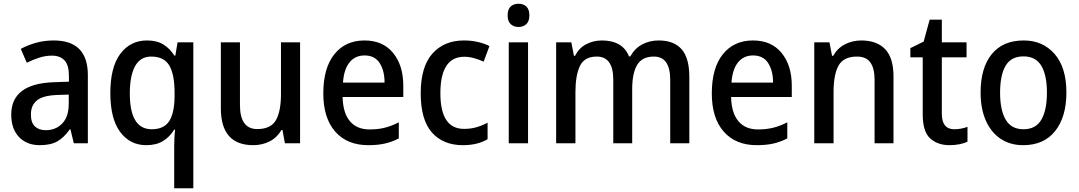

<svg xmlns="http://www.w3.org/2000/svg" viewBox="-20 -765 5761 1025"><path d="M267 -549Q449 -549 449 -364V0H374L356 -75H353Q322 -31 286.5 -10.5Q251 10 192 10Q123 10 81.5 -33.5Q40 -77 40 -153Q40 -318 266 -326L348 -329V-359Q348 -417 324.5 -442.5Q301 -468 257 -468Q223 -468 189 -457Q155 -446 123 -430L91 -504Q127 -524 172 -536.5Q217 -549 267 -549ZM285 -258Q208 -255 176.5 -228.5Q145 -202 145 -154Q145 -110 166.5 -90Q188 -70 224 -70Q278 -70 312.5 -106Q347 -142 347 -211V-260Z M910 15Q910 -3 911 -26.5Q912 -50 915 -73H910Q887 -35 851 -12.5Q815 10 761 10Q674 10 621.5 -60.5Q569 -131 569 -268Q569 -407 622.5 -478Q676 -549 765 -549Q818 -549 853 -527Q888 -505 911 -468H916L928 -539H1012V240H910ZM790 -75Q855 -75 883 -118Q911 -161 912 -249V-269Q912 -367 884 -415Q856 -463 787 -463Q729 -463 701 -411.5Q673 -360 673 -266Q673 -75 790 -75Z M1582 -539V0H1501L1488 -71H1482Q1459 -30 1419 -10Q1379 10 1332 10Q1159 10 1159 -187V-539H1261V-205Q1261 -76 1353 -76Q1426 -76 1453 -123.5Q1480 -171 1480 -263V-539Z M1926 -549Q2024 -549 2078.5 -482.5Q2133 -416 2133 -307V-247H1809Q1811 -162 1848 -118Q1885 -74 1953 -74Q1997 -74 2033.5 -83Q2070 -92 2109 -112V-26Q2072 -7 2034 1.5Q1996 10 1946 10Q1833 10 1769.5 -62.5Q1706 -135 1706 -266Q1706 -402 1765 -475.5Q1824 -549 1926 -549ZM1926 -469Q1876 -469 1846 -432Q1816 -395 1811 -324H2033Q2033 -387 2007 -428Q1981 -469 1926 -469Z M2451 10Q2346 10 2286 -57.5Q2226 -125 2226 -267Q2226 -409 2288.5 -479Q2351 -549 2457 -549Q2498 -549 2533 -540.5Q2568 -532 2593 -519L2562 -436Q2538 -447 2511 -454.5Q2484 -462 2459 -462Q2331 -462 2331 -267Q2331 -77 2457 -77Q2494 -77 2524.5 -86Q2555 -95 2583 -110V-22Q2530 10 2451 10Z M2748 -745Q2774 -745 2790 -730Q2806 -715 2806 -683Q2806 -651 2789.5 -636Q2773 -621 2748 -621Q2723 -621 2706.5 -636Q2690 -651 2690 -683Q2690 -715 2706 -730Q2722 -745 2748 -745ZM2799 -539V0H2696V-539Z M3496 -549Q3578 -549 3619 -502Q3660 -455 3660 -354V0H3558V-338Q3558 -463 3471 -463Q3408 -463 3381.5 -418.5Q3355 -374 3355 -290V0H3254V-339Q3254 -463 3166 -463Q3100 -463 3076 -413Q3052 -363 3052 -273V0H2949V-539H3030L3044 -467H3050Q3071 -509 3109.5 -529Q3148 -549 3193 -549Q3304 -549 3338 -464H3345Q3369 -507 3408.5 -528Q3448 -549 3496 -549Z M4000 -549Q4098 -549 4152.5 -482.5Q4207 -416 4207 -307V-247H3883Q3885 -162 3922 -118Q3959 -74 4027 -74Q4071 -74 4107.5 -83Q4144 -92 4183 -112V-26Q4146 -7 4108 1.5Q4070 10 4020 10Q3907 10 3843.5 -62.5Q3780 -135 3780 -266Q3780 -402 3839 -475.5Q3898 -549 4000 -549ZM4000 -469Q3950 -469 3920 -432Q3890 -395 3885 -324H4107Q4107 -387 4081 -428Q4055 -469 4000 -469Z M4578 -549Q4661 -549 4705.5 -502.5Q4750 -456 4750 -356V0H4649V-338Q4649 -400 4626.5 -431.5Q4604 -463 4555 -463Q4484 -463 4457 -415.5Q4430 -368 4430 -273V0H4327V-539H4408L4422 -467H4428Q4451 -508 4491 -528.5Q4531 -549 4578 -549Z M5075 -75Q5093 -75 5111.5 -78.5Q5130 -82 5145 -88V-9Q5128 0 5102.5 5Q5077 10 5049 10Q4986 10 4946 -26Q4906 -62 4906 -154V-459H4840V-508L4911 -543L4943 -660H5008V-539H5140V-459H5008V-158Q5008 -75 5075 -75Z M5673 -271Q5673 -141 5613 -65.5Q5553 10 5442 10Q5373 10 5322 -24Q5271 -58 5243 -121Q5215 -184 5215 -271Q5215 -403 5274.5 -476Q5334 -549 5445 -549Q5547 -549 5610 -477Q5673 -405 5673 -271ZM5319 -270Q5319 -177 5349 -126Q5379 -75 5444 -75Q5509 -75 5539 -125.5Q5569 -176 5569 -271Q5569 -364 5539 -414Q5509 -464 5444 -464Q5378 -464 5348.5 -414Q5319 -364 5319 -270Z"/></svg>

Font: Noto Sans Thai SemCond Med
Style: Regular
Weight: 500
Width: 4
Designer: Monotype Design Team
Foundry: Monotype Imaging Inc.
Version: Version 2.002; ttfautohint (v1.8.4.7-5d5b)